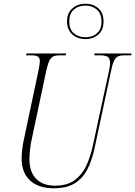

<svg xmlns="http://www.w3.org/2000/svg" viewBox="-20 -1001 726 1031"><path d="M270 10Q186 10 141 -32Q96 -74 96 -151Q96 -171 99.5 -200.5Q103 -230 111 -265L186 -619Q190 -638 192 -651.5Q194 -665 194 -672Q194 -690 183.5 -697Q173 -704 150 -704H120L122 -714H335L333 -704H300Q280 -704 267 -698.5Q254 -693 245 -674.5Q236 -656 228 -619L153 -266Q144 -227 141 -195.5Q138 -164 138 -146Q138 -78 174 -41Q210 -4 275 -4Q341 -4 381 -33.5Q421 -63 443 -110.5Q465 -158 477 -212L565 -619Q571 -647 571 -662Q571 -690 556.5 -697Q542 -704 517 -704H486L488 -714H686L685 -704H650Q629 -704 615.5 -699Q602 -694 593 -676Q584 -658 576 -619L488 -206Q474 -140 449 -91.5Q424 -43 381 -16.5Q338 10 270 10ZM439 -791Q397 -791 368.5 -816Q340 -841 340 -886Q340 -931 368.5 -956Q397 -981 438 -981Q480 -981 508 -956.5Q536 -932 536 -885Q536 -840 508 -815.5Q480 -791 439 -791ZM439 -801Q476 -801 500.5 -822Q525 -843 525 -885Q525 -928 500 -949.5Q475 -971 439 -971Q401 -971 376.5 -949.5Q352 -928 352 -886Q352 -842 377.5 -821.5Q403 -801 439 -801Z"/></svg>

Font: Noto Serif Display Condensed ExtraLight
Style: Italic
Weight: 200
Width: 3
Italic angle: -12°
Designer: Monotype Design Team
Foundry: Monotype Imaging Inc.
Version: Version 2.009